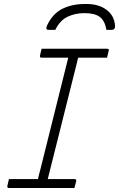

<svg xmlns="http://www.w3.org/2000/svg" viewBox="-20 -945 598 965"><path d="M354 0H25Q19 0 17.5 -3.5Q16 -7 17 -11Q19 -20 21 -28Q23 -36 25 -45H171Q173 -56 176 -67.5Q179 -79 182 -90Q217 -231 252.5 -372.5Q288 -514 323 -655H189Q183 -655 181.5 -658.5Q180 -662 181 -666Q183 -675 185 -683Q187 -691 189 -700H518Q530 -700 526 -689Q524 -680 522 -672Q520 -664 518 -655H373Q371 -649 369.5 -643Q368 -637 367 -631Q330 -485 293.5 -338Q257 -191 220 -45H354Q365 -45 363 -34Q361 -26 358.5 -17.5Q356 -9 354 0ZM258 -795H225Q206 -795 217 -818Q245 -877 294 -901Q343 -925 407 -925H415Q476 -925 515 -896Q554 -867 558 -818Q560 -795 542 -795H515Q507 -841 481.5 -860Q456 -879 404 -879Q357 -879 319 -860.5Q281 -842 258 -795Z"/></svg>

Font: Recursive Sn Lnr St Lt
Style: Italic
Weight: 300
Italic angle: -15°
Version: Version 1.079;hotconv 1.0.112;makeotfexe 2.5.65598; ttfautoh